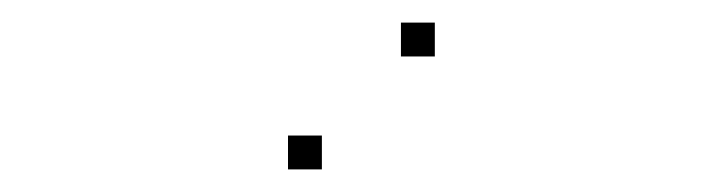

<svg xmlns="http://www.w3.org/2000/svg" viewBox="-20 15 640 170"><path d="M336 35Q335 35 335 35Q335 35 335 36V64Q335 65 335 65Q335 65 336 65H364Q365 65 365 65Q365 65 365 64V36Q365 35 365 35Q365 35 364 35ZM236 135Q235 135 235 135Q235 135 235 136V164Q235 165 235 165Q235 165 236 165H264Q265 165 265 165Q265 165 265 164V136Q265 135 265 135Q265 135 264 135Z"/></svg>

Font: Doto Black Thin
Style: Regular
Weight: 250
Monospace: yes
Version: Version 1.000